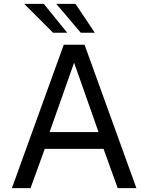

<svg xmlns="http://www.w3.org/2000/svg" viewBox="-20 -971 765 991"><path d="M309 -740H416.5L684 0H587.5L514.5 -202.5H211L137.5 0H41.5ZM488.5 -289.5 362.5 -647.5 236 -289.5ZM469.5 -802H397L270.5 -951H369.5ZM206 -951 327 -802H254L105 -951Z"/></svg>

Font: 1883 Sans
Style: Regular
Weight: 400
Designer: 1883 Sans project is a fork of Public Sans.
Version: Version 1.009